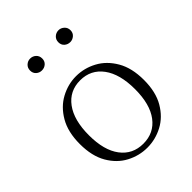

<svg xmlns="http://www.w3.org/2000/svg" viewBox="-216 -882 1018 1018"><g transform="rotate(-45 292.5 -373.0)"><path d="M292 14Q231 14 176 -15Q121 -44 86.5 -103.5Q52 -163 52 -253Q52 -343 87 -403Q122 -463 177 -492.5Q232 -522 292 -522Q353 -522 408 -492.5Q463 -463 498 -403Q533 -343 533 -253Q533 -163 498 -103.5Q463 -44 408 -15Q353 14 292 14ZM292 -16Q372 -16 418.5 -77.5Q465 -139 465 -252Q465 -365 418.5 -428Q372 -491 292 -491Q212 -491 165.5 -428Q119 -365 119 -252Q119 -139 165.5 -77.5Q212 -16 292 -16ZM186 -671Q168 -671 154.5 -683Q141 -695 141 -715Q141 -735 154.5 -747.5Q168 -760 186 -760Q205 -760 218.5 -747.5Q232 -735 232 -715Q232 -695 218.5 -683Q205 -671 186 -671ZM399 -671Q380 -671 366.5 -683Q353 -695 353 -715Q353 -735 366.5 -747.5Q380 -760 399 -760Q416 -760 430 -747.5Q444 -735 444 -715Q444 -695 430 -683Q416 -671 399 -671Z"/></g></svg>

Font: Noto Serif KR
Style: Regular
Weight: 200
Designer: Ryoko NISHIZUKA 西塚涼子 (kana & ideographs); Frank Grießhammer (Latin, Greek & Cyrillic); Wenlong ZHANG 张文龙 (bopomofo); San
Foundry: Adobe
Version: Version 2.001;hotconv 1.1.0;makeotfexe 2.6.0